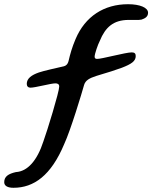

<svg xmlns="http://www.w3.org/2000/svg" viewBox="-119 -662 722 911"><path d="M-55 229C41.5 229 123 171 185.5 22C216.5 -45 269 -219.5 280 -259C286.5 -280.5 304.5 -291 339 -302C395 -318.5 432 -330.5 459 -340.5C504 -358 525 -371.5 525 -396C525 -407.5 520 -413.5 506 -413.5C477 -413.5 361.5 -381.5 341 -382.5C333.5 -383 330 -385.5 330 -393.5C330 -406 345.5 -451 354.5 -468C381 -533 419 -567 491 -567.5C517.5 -568 538.5 -566 552.5 -569C568.5 -574.5 583.5 -582 583.5 -601.5C583.5 -626 544.5 -642 488.5 -642C375 -642 285 -584.5 239.5 -476.5C223 -438 213.5 -404 206.5 -373.5C202.5 -356.5 193 -349.5 184 -347.5C153.5 -340.5 86 -325.5 65 -318C31 -306 8 -290 8 -264C8 -252.5 15 -246 25.5 -246C48.5 -246 122.5 -266.5 143.5 -266.5C153.5 -266.5 162 -263.5 162 -251.5C162 -226.5 104.5 -39 87 8.5C57.5 100 11.5 151.5 -43.5 154.5C-78.5 162.5 -99 175 -99 202.5C-99 221 -81 229 -55 229Z"/></svg>

Font: Gluten
Style: Italic
Weight: 400
Italic angle: -13°
Designer: Tyler Finck
Foundry: Etcetera Type Company
Version: Version 0.920